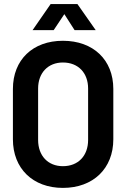

<svg xmlns="http://www.w3.org/2000/svg" viewBox="-20 -907 627 937"><path d="M287 10C435 10 533 -85 533 -227V-473C533 -615 435 -708 287 -708C140 -708 43 -615 43 -473V-227C43 -85 140 10 287 10ZM139 -760H242L294 -838L344 -760H447L358 -887H227ZM166 -224V-475C166 -551 214 -602 287 -602C362 -602 410 -551 410 -475V-224C410 -147 362 -96 287 -96C214 -96 166 -147 166 -224Z"/></svg>

Font: Vanilla Cream
Style: Bold
Weight: 700
Designer: Jeremy Tribby, Jinavaṁso
Foundry: Tribby Type
Version: Version 1.422;Glyphs 3.1.2 (3151)